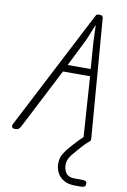

<svg xmlns="http://www.w3.org/2000/svg" viewBox="-133 -1054 980 1478"><g transform="rotate(10 357.0 -315.0)"><path d="M30.5 0Q20.5 0 14 -4Q7.5 -8 6.2 -16.5Q5 -25 11.5 -37.5L481 -946Q490 -963 494.5 -971Q499 -979 519 -979Q535.5 -979 542 -973.2Q548.5 -967.5 549 -958L623 -31.5Q624 -16 618.2 -8Q612.5 0 595 0Q575 0 569.5 -9.5Q564 -19 563 -30L531 -500H319L79.5 -34Q69.5 -14 60.2 -7Q51 0 30.5 0ZM346 -555.5H526L510.5 -761L505.5 -897L453 -770ZM563.5 349Q508.5 349 473.5 328Q438.5 307 422.2 274Q406 241 406 205Q406 160.5 425.2 128.5Q444.5 96.5 466.5 71.5Q477.5 58.5 496.5 37.8Q515.5 17 535.2 -3.5Q555 -24 567.5 -34.5Q579 -43 583.2 -44Q587.5 -45 594 -45Q604 -45 611 -37.5Q618 -30 619 -20.5Q620 -11 612 -4Q584.5 19 553 55Q521.5 91 498 119Q487 132 475.2 154Q463.5 176 463.5 204Q463.5 241.5 483.2 268.5Q503 295.5 548.5 295.5H606.5Q624 295.5 634.8 299.5Q645.5 303.5 645.5 321Q645.5 339.5 634 344.2Q622.5 349 606.5 349Z"/></g></svg>

Font: Edu QLD Hand
Style: Regular
Weight: 400
Designer: Tina and Corey Anderson, Eben Sorkin
Foundry: Sorkin Type Co.
Version: Version 2.000